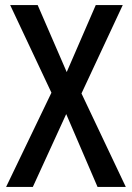

<svg xmlns="http://www.w3.org/2000/svg" viewBox="-20 -734 518 754"><path d="M474 0 300 -367 462 -714H356L242 -451L128 -714H20L182 -370L4 0H109L240 -286L363 0Z"/></svg>

Font: Noto Sans Gujarati UI Condensed Medium
Style: Regular
Weight: 500
Width: 3
Designer: Jelle Bosma - Monotype Design Team, Universal Thirst
Foundry: Monotype Imaging Inc.
Version: Version 2.106